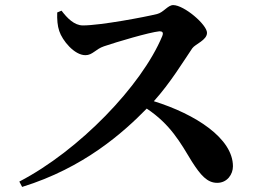

<svg xmlns="http://www.w3.org/2000/svg" viewBox="-20 -730 1040 755"><path d="M205 -681C204 -654 206 -628 213 -608C225 -571 272 -513 316 -513C344 -513 356 -537 389 -548C439 -565 567 -603 607 -607C618 -607 624 -603 618 -588C537 -393 291 -138 56 -16L67 5C310 -70 465 -209 557 -303C650 -241 689 -170 735 -94C769 -41 795 -11 834 -11C874 -11 896 -45 896 -76C896 -186 749 -281 585 -332C650 -404 702 -490 736 -540C748 -557 794 -572 794 -601C794 -633 704 -710 661 -710C640 -710 623 -681 598 -675C550 -663 375 -630 306 -630C272 -630 244 -659 222 -688Z"/></svg>

Font: Noto Serif KR
Style: Bold
Weight: 700
Designer: Ryoko NISHIZUKA 西塚涼子 (kana & ideographs); Frank Grießhammer (Latin, Greek & Cyrillic); Wenlong ZHANG 张文龙 (bopomofo); San
Foundry: Adobe
Version: Version 2.001;hotconv 1.1.0;makeotfexe 2.6.0